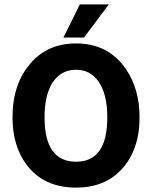

<svg xmlns="http://www.w3.org/2000/svg" viewBox="-20 -843 702 875"><path d="M327 -645Q474 -645 554 -528Q616 -437 616 -308Q616 -160 534 -71Q457 12 327 12Q177 12 99 -95Q37 -180 37 -308Q37 -459 118 -553Q196 -645 327 -645ZM327 -106Q469 -106 469 -308Q469 -415 428 -473Q390 -525 327 -525Q258 -525 220.5 -468Q183 -411 183 -308Q183 -106 327 -106ZM476 -823 363 -672H269L344 -823Z"/></svg>

Font: Tajawal ExtraBold
Style: Regular
Weight: 800
Designer: Boutros Fonts
Foundry: Created by Boutros International 2017
Version: Version 1.700